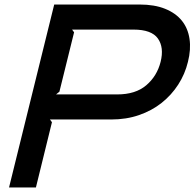

<svg xmlns="http://www.w3.org/2000/svg" viewBox="-20 -830 861 850"><path d="M812 -556Q799 -502 769 -455.5Q739 -409 695.5 -374.5Q652 -340 595.5 -320.5Q539 -301 472 -301H201L210 -289L139 0H20L220 -810H598Q664 -810 711 -791Q758 -772 785 -738.5Q812 -705 819 -658Q826 -611 812 -556ZM691 -556Q707 -620 679 -659.5Q651 -699 571 -699H299L308 -687L243 -424L228 -412H499Q580 -412 627.5 -452.5Q675 -493 691 -556Z"/></svg>

Font: TypoPRO Sinkin Sans
Style: 500 Medium Italic
Weight: 500
Italic angle: -112°
Designer: Keith Bates
Foundry: K-Type
Version: Sinkin Sans (version 1.0)  by Keith Bates   •   © 2014   www